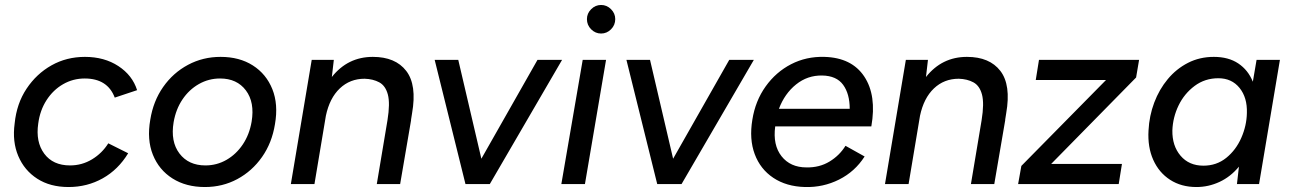

<svg xmlns="http://www.w3.org/2000/svg" viewBox="-20 -741 5198 773"><path d="M256 12Q182 12 130 -21.5Q78 -55 53.5 -113Q29 -171 39 -244Q47 -324 87 -384Q127 -444 187.5 -478Q248 -512 322 -512Q400 -512 456.5 -475Q513 -438 532 -378L442 -348Q413 -425 321 -425Q274 -425 234 -402Q194 -379 167.5 -338Q141 -297 134 -244Q123 -170 158 -122.5Q193 -75 262 -75Q310 -75 350.5 -99.5Q391 -124 416 -164L496 -124Q456 -58 393.5 -23Q331 12 256 12Z M805 12Q729 12 674.5 -22.5Q620 -57 595.5 -118Q571 -179 585 -259Q597 -334 637 -391Q677 -448 737 -480Q797 -512 868 -512Q944 -512 998 -477.5Q1052 -443 1076.5 -382Q1101 -321 1087 -241Q1075 -166 1035 -109Q995 -52 935.5 -20Q876 12 805 12ZM807 -75Q853 -75 892 -97.5Q931 -120 957.5 -159.5Q984 -199 993 -251Q1006 -329 970 -377Q934 -425 866 -425Q820 -425 780.5 -402.5Q741 -380 714.5 -340.5Q688 -301 679 -249Q666 -171 702.5 -123Q739 -75 807 -75Z M1151 0 1235 -500H1324L1316 -431Q1380 -512 1481 -512Q1572 -512 1615.5 -455.5Q1659 -399 1639 -285L1636 -266L1635 -260V-257L1591 0H1497L1540 -257Q1551 -325 1541.5 -360.5Q1532 -396 1507 -409.5Q1482 -423 1448 -424Q1389 -424 1348 -385Q1307 -346 1292 -275L1246 0Z M1854 0 1730 -500H1825L1918 -102L2144 -500H2243L1952 0Z M2240 0 2326 -500H2420L2335 0ZM2400 -606Q2377 -606 2360 -623Q2343 -640 2343 -664Q2343 -687 2360 -704Q2377 -721 2400 -721Q2423 -721 2440 -704Q2457 -687 2457 -664Q2457 -640 2440 -623Q2423 -606 2400 -606Z M2626 0 2502 -500H2597L2690 -102L2916 -500H3015L2724 0Z M3221 12Q3146 10 3093.5 -25Q3041 -60 3018.5 -120.5Q2996 -181 3009 -259Q3021 -335 3062.5 -393Q3104 -451 3165 -482.5Q3226 -514 3299 -512Q3409 -509 3459.5 -433Q3510 -357 3488 -232H3101Q3091 -157 3126.5 -112Q3162 -67 3227 -67Q3279 -66 3319.5 -90.5Q3360 -115 3384 -154L3461 -111Q3422 -50 3358 -18Q3294 14 3221 12ZM3116 -303H3401Q3401 -363 3374.5 -399.5Q3348 -436 3290 -437Q3231 -438 3185 -401Q3139 -364 3116 -303Z M3543 0 3627 -500H3716L3708 -431Q3772 -512 3873 -512Q3964 -512 4007.5 -455.5Q4051 -399 4031 -285L4028 -266L4027 -260V-257L3983 0H3889L3932 -257Q3943 -325 3933.5 -360.5Q3924 -396 3899 -409.5Q3874 -423 3840 -424Q3781 -424 3740 -385Q3699 -346 3684 -275L3638 0Z M4079 0 4092 -73 4433 -419H4150L4163 -500H4566L4554 -429L4212 -81H4497L4484 0Z M4797 12Q4736 12 4691 -17Q4646 -46 4623 -97.5Q4600 -149 4604 -216Q4607 -275 4627 -328Q4647 -381 4681.5 -422.5Q4716 -464 4763 -488Q4810 -512 4867 -512Q4926 -512 4965.5 -485.5Q5005 -459 5024 -412L5039 -500H5133L5049 0H4960L4968 -70Q4934 -29 4889.5 -8.5Q4845 12 4797 12ZM4825 -74Q4878 -74 4917 -105.5Q4956 -137 4977.5 -186Q4999 -235 5000 -286Q5002 -348 4970.5 -387Q4939 -426 4885 -426Q4831 -426 4789.5 -395Q4748 -364 4725 -316.5Q4702 -269 4700 -216Q4699 -154 4733 -114Q4767 -74 4825 -74Z"/></svg>

Font: Figtree Medium
Style: Italic
Weight: 500
Italic angle: -9.5°
Foundry: Erik Kennedy
Version: Version 2.001; ttfautohint (v1.8.4.7-5d5b);gftools[0.9.27]